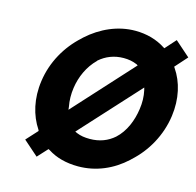

<svg xmlns="http://www.w3.org/2000/svg" viewBox="-124 -986 1168 1144"><g transform="rotate(15 460.5 -413.5)"><path d="M200 30 257 -32 265 -28C316 5 379 22 453 22C563 22 664 -22 744 -96L751 -103C837 -180 899 -290 916 -413C931 -522 908 -620 857 -694L853 -700L920 -775L827 -857L768 -791L761 -795C709 -829 645 -847 575 -847C469 -847 367 -802 284 -727L276 -719C190 -642 128 -534 111 -413C95 -302 119 -203 169 -128L172 -121L108 -51ZM400 -615 402 -617C441 -651 491 -672 550 -672C580 -672 607 -667 630 -657H631L641 -651L311 -289L309 -307C302 -344 301 -383 307 -423C317 -493 348 -563 400 -614ZM478 -154C446 -154 421 -158 397 -168L384 -174L713 -534L717 -518C725 -482 726 -443 720 -403C710 -331 681 -257 627 -208C588 -174 539 -154 478 -154ZM308 -302V-301Z"/></g></svg>

Font: Hussar Woodtype
Style: SeBdObl
Weight: 900
Foundry: Cannot Into Space Fonts
Version: Version 1.07